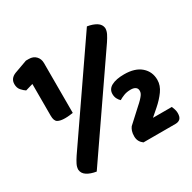

<svg xmlns="http://www.w3.org/2000/svg" viewBox="-142 -765 919 917"><g transform="rotate(-30 318.0 -307.0)"><path d="M180 -293Q174 -292 161.5 -290.5Q149 -289 136 -289Q110 -289 96 -297Q82 -305 82 -334V-509L41 -497Q30 -504 18.5 -517Q7 -530 7 -551Q7 -582 39 -595L111 -621H127Q151 -621 165.5 -606Q180 -591 180 -568ZM445 -617Q476 -612 495.5 -599.5Q515 -587 517 -566Q517 -551 509.5 -536Q502 -521 490 -503L139 7Q108 2 88.5 -10.5Q69 -23 67 -44Q67 -59 74.5 -74Q82 -89 94 -107ZM484 -330Q544 -330 576.5 -301.5Q609 -273 609 -228Q609 -197 588.5 -168.5Q568 -140 538 -114L500 -81H604Q607 -74 610.5 -63.5Q614 -53 614 -42Q614 -20 604.5 -11Q595 -2 579 -2H402Q391 -10 384.5 -21.5Q378 -33 378 -49Q378 -66 382 -77.5Q386 -89 392 -97L464 -163Q479 -176 488 -185.5Q497 -195 502 -202Q507 -209 508.5 -214.5Q510 -220 510 -225Q510 -238 500.5 -244.5Q491 -251 475 -251Q453 -251 436.5 -244.5Q420 -238 409 -231Q401 -238 395 -249.5Q389 -261 389 -276Q389 -303 414.5 -316.5Q440 -330 484 -330Z"/></g></svg>

Font: Baloo Thambi
Style: Regular
Weight: 400
Designer: Aadarsh Rajan and Ek Type
Foundry: Ek Type
Version: Version 1.100;PS 1.000;hotconv 1.0.88;makeotf.lib2.5.647800;